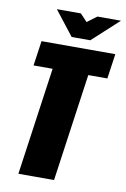

<svg xmlns="http://www.w3.org/2000/svg" viewBox="-85 -792 555 843"><g transform="rotate(10 193.0 -370.5)"><path d="M58 0 126 -480H41L57 -591H386L370 -480H285L217 0ZM184 -632 99 -741H206L237 -708L280 -740H385L267 -632Z"/></g></svg>

Font: Alumni Sans Thin Black
Style: Italic
Weight: 900
Italic angle: -8°
Version: Version 1.016